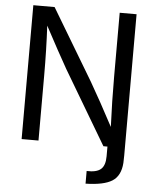

<svg xmlns="http://www.w3.org/2000/svg" viewBox="-61 -781 842 1043"><g transform="rotate(5 359.5 -259.5)"><path d="M641 40Q641 67 640 81Q635 152 589.5 180.5Q544 209 445 211V142Q499 144 522.5 123.5Q546 103 546 53V0H524L286 -401Q236 -489 163 -626Q170 -493 170 -355V0H78V-730H194L425 -344Q483 -244 555 -108Q549 -247 549 -382V-730H641Z"/></g></svg>

Font: Nacelle
Style: Regular
Weight: 400
Designer: Sora Sagano
Foundry: Sora Sagano
Version: Version 1.000;FEAKit 1.0